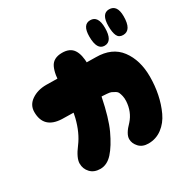

<svg xmlns="http://www.w3.org/2000/svg" viewBox="-174 -954 1098 1111"><g transform="rotate(-30 375.0 -398.5)"><path d="M507 -5Q558 -5 598 -35Q638 -65 661 -114.5Q684 -164 695.5 -220.5Q707 -277 707 -337Q707 -447 653.5 -518.5Q600 -590 492 -590Q474 -590 330 -592.5Q186 -595 163 -595Q106 -595 65.5 -567.5Q25 -540 25 -493Q25 -383 143 -378Q197 -376 345 -376Q354 -376 379 -376.5Q404 -377 413 -376.5Q422 -376 442 -374.5Q462 -373 469.5 -369.5Q477 -366 489.5 -359Q502 -352 506.5 -342Q511 -332 514.5 -317Q518 -302 517 -282Q513 -213 470 -165Q422 -117 422 -83Q422 -54 444.5 -29.5Q467 -5 507 -5ZM193 -17Q238 -17 275 -58Q312 -99 348 -176Q381 -248 406.5 -374.5Q432 -501 432 -577Q432 -643 409.5 -676.5Q387 -710 335 -710Q276 -710 255.5 -667.5Q235 -625 235 -546Q235 -315 148 -200Q103 -141 103 -104Q103 -68 127 -42.5Q151 -17 193 -17ZM694 -622Q750 -622 750 -715Q750 -792 696 -792Q645 -792 645 -709Q645 -667 655.5 -644.5Q666 -622 694 -622ZM570 -622Q623 -622 623 -711Q623 -792 570 -792Q519 -792 519 -712Q519 -622 570 -622Z"/></g></svg>

Font: Cherry Bomb
Style: Regular
Weight: 400
Designer: satsuyako
Foundry: satsuyako
Version: Version 4.0